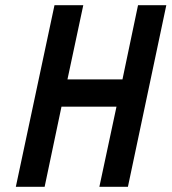

<svg xmlns="http://www.w3.org/2000/svg" viewBox="-20 -720 661 740"><path d="M452 -414H240L301 -700H190L41 0H152L217 -309H429L363 0H473L621 -700H512Z"/></svg>

Font: Advent Pro
Style: Italic
Weight: 400
Italic angle: -12°
Designer: VivaRado, Andreas Kalpakidis
Foundry: VivaRado, Andreas Kalpakidis
Version: Version 3.000